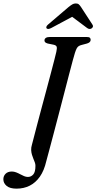

<svg xmlns="http://www.w3.org/2000/svg" viewBox="-92 -915 561 1116"><path d="M343.5 -607.5Q340 -597.5 331 -563.8Q322 -530 309 -480.5Q296 -431 281 -372.5Q266 -314 250 -253.5Q234 -193 219.8 -138.5Q205.5 -84 194.2 -42Q183 0 177 22Q164.5 76.5 139.8 111.8Q115 147 80.8 164.2Q46.5 181.5 4 181.5Q-34.5 181.5 -53.5 165.5Q-72.5 149.5 -72.5 127Q-72.5 108 -59.5 95Q-46.5 82 -23 82Q-10.5 82 1.8 86.8Q14 91.5 25.5 97.8Q37 104 48.2 108.8Q59.5 113.5 70 113.5Q88.5 113.5 101.2 99.2Q114 85 114 48.5Q114 39 110.5 29.2Q107 19.5 102.2 8.2Q97.5 -3 93.8 -15.5Q90 -28 89.2 -42.5Q88.5 -57 93.5 -73.5Q96 -82.5 103.8 -113Q111.5 -143.5 123.5 -188.8Q135.5 -234 149.5 -286.8Q163.5 -339.5 177.8 -392.2Q192 -445 204.2 -491.5Q216.5 -538 224.8 -570.5Q233 -603 235.5 -614Q240.5 -636 237 -644.2Q233.5 -652.5 217.5 -655.5L185.5 -662Q175.5 -665 171 -669Q166.5 -673 166.5 -680Q166.5 -689 174.2 -694.5Q182 -700 197.5 -700H411.5Q425 -700 430 -695.8Q435 -691.5 435 -683.5Q435 -675.5 429.2 -670.2Q423.5 -665 413.5 -662L383.5 -654Q373 -651.5 366 -647.2Q359 -643 354 -633.8Q349 -624.5 343.5 -607.5ZM350.5 -829.5H311L414 -752.5Q428 -742 440.5 -750Q445.5 -753 447.8 -759.2Q450 -765.5 445 -772.5L379 -874Q372.5 -884 366.2 -889.5Q360 -895 348.5 -895Q337.5 -895 328.2 -889.5Q319 -884 306.5 -874L187.5 -772.5Q179 -765.5 177.5 -759.2Q176 -753 179 -750Q183 -746 190 -746.8Q197 -747.5 206.5 -752.5Z"/></svg>

Font: Fraunces
Style: Italic
Weight: 400
Italic angle: -16°
Version: Version 1.000;[b76b70a41]